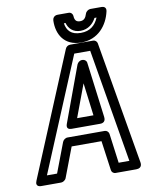

<svg xmlns="http://www.w3.org/2000/svg" viewBox="-94 -913 786 1007"><g transform="rotate(-10 299.0 -410.0)"><path d="M471 -795H482C465 -755 437 -730 387 -730C336 -730 314 -756 308 -795H317C325 -765 348 -741 388 -741C429 -741 457 -767 471 -795ZM458 -845C448 -845 435 -837 431 -825C424 -802 414 -791 394 -791C373 -791 365 -802 364 -825C363 -835 355 -845 342 -845H284C263 -845 256 -829 256 -818C254 -746 290 -680 381 -680C471 -680 523 -746 539 -818C544 -839 529 -845 518 -845ZM252 -243H403C407 -243 435 -242 431 -274L393 -570C392 -581 381 -589 371 -589H368C356 -589 345 -580 341 -570L232 -274C231 -270 219 -243 252 -243ZM290 -293 355 -467 377 -293ZM464 -25 443 -183C441 -194 431 -202 421 -202H223C211 -202 200 -193 196 -183L136 -25H82L334 -629H419L521 -25ZM417 6C418 16 427 25 439 25H549C584 25 577 -5 577 -7L465 -661C463 -671 454 -679 443 -679H321C310 -679 299 -672 295 -661L23 -7C9 26 41 25 43 25H149C159 25 172 17 176 6L236 -152H395Z"/></g></svg>

Font: Falling Sky
Style: CondOuObl
Weight: 400
Designer: Paul D. Hunt
Foundry: Adobe Systems Incorporated
Version: Version 1.02